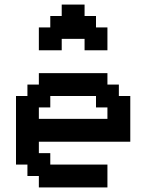

<svg xmlns="http://www.w3.org/2000/svg" viewBox="-20 -820 640 840"><path d="M450 0V-100H200V-150H150V-200H550V-400H500V-450H450V-500H150V-450H100V-400H50V-100H100V-50H150V0ZM150 -300V-350H200V-400H400V-350H450V-300ZM150 -600H250V-650H350V-600H450V-700H400V-750H350V-800H250V-750H200V-700H150Z"/></svg>

Font: Matrix Sans Video
Style: Regular
Weight: 400
Designer: Brad Neil
Version: Version 1.100